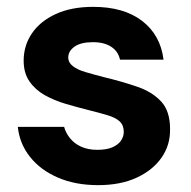

<svg xmlns="http://www.w3.org/2000/svg" viewBox="-20 -528 556 560"><path d="M266 12Q200 12 149 -10Q98 -32 67.5 -70.5Q37 -109 32 -158H167Q172 -140 184.5 -124.5Q197 -109 217 -100Q237 -91 264 -91Q291 -91 308 -98.5Q325 -106 333 -118Q341 -130 341 -143Q341 -163 329 -174Q317 -185 293.5 -192Q270 -199 238 -207Q206 -215 172 -225Q138 -235 110.5 -250.5Q83 -266 66 -290.5Q49 -315 49 -351Q49 -395 73 -430.5Q97 -466 142.5 -487Q188 -508 252 -508Q341 -508 394.5 -467Q448 -426 457 -354H330Q325 -378 304.5 -391.5Q284 -405 251 -405Q216 -405 197.5 -392Q179 -379 179 -360Q179 -346 192 -335.5Q205 -325 228.5 -318Q252 -311 283 -303Q337 -290 380.5 -275Q424 -260 450 -232Q476 -204 476 -152Q477 -105 451 -68Q425 -31 378 -9.5Q331 12 266 12Z"/></svg>

Font: DM Sans 28pt
Style: Bold
Weight: 700
Version: Version 4.004;gftools[0.9.30]